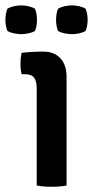

<svg xmlns="http://www.w3.org/2000/svg" viewBox="-46 -690 346 714"><path d="M201.5 0Q177.5 4.5 146 4.5Q114.5 4.5 90.5 0V-361.5Q90.5 -387.5 81 -400.8Q71.5 -414 46.5 -414H34.5Q30 -433 30 -453Q30 -462.5 31 -472.8Q32 -483 34.5 -493.5Q54 -496 72 -497Q90 -498 101.5 -498H116.5Q156 -498 178.8 -473Q201.5 -448 201.5 -404.5ZM-26 -616.5Q-26 -626 -24 -637.5Q-22 -649 -18.5 -657.5Q-9 -663.5 5.8 -666.8Q20.5 -670 32.5 -670Q45.5 -670 60 -666.8Q74.5 -663.5 84 -657.5Q88 -649 89.8 -637.5Q91.5 -626 91.5 -616.5Q91.5 -607 89.8 -595.2Q88 -583.5 84 -575Q74.5 -569 60 -566Q45.5 -563 32.5 -563Q20.5 -563 5.8 -566Q-9 -569 -18.5 -575Q-22 -583.5 -24 -595.2Q-26 -607 -26 -616.5ZM162.5 -616.5Q162.5 -626 164.2 -637.5Q166 -649 170 -657.5Q179.5 -663.5 194 -666.8Q208.5 -670 221.5 -670Q234 -670 248.5 -666.8Q263 -663.5 272.5 -657.5Q276 -649 278 -637.5Q280 -626 280 -616.5Q280 -607 278 -595.2Q276 -583.5 272.5 -575Q263 -569 248.5 -566Q234 -563 221.5 -563Q208.5 -563 194 -566Q179.5 -569 170 -575Q166 -583.5 164.2 -595.2Q162.5 -607 162.5 -616.5Z"/></svg>

Font: Signika Negative Light Medium
Style: Regular
Weight: 500
Version: Version 2.001